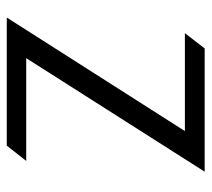

<svg xmlns="http://www.w3.org/2000/svg" viewBox="-48 -566 610 553"><g transform="rotate(90 256.5 -290.0)"><path d="M31 -5H400L444 -61H148L475 -575H120L76 -518H358Z"/></g></svg>

Font: Charger Sport
Style: LitNrw
Weight: 300
Designer: Jasper
Foundry: Cannot Into Space Fonts
Version: Version 1.1